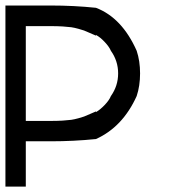

<svg xmlns="http://www.w3.org/2000/svg" viewBox="-20 -687 707 707"><path d="M333.3 -274.2Q348.3 -282.5 365.4 -300.4Q382.5 -318.3 388.3 -333.3Q415 -370.8 415 -416.7Q415 -462.5 388.3 -500Q382.5 -514.2 365.8 -532.1Q349.2 -550 333.3 -558.3V-555.8Q327.5 -558.3 311.2 -565.4Q295 -572.5 289.6 -574.6Q284.2 -576.7 269.2 -580.8Q254.2 -585 242.5 -586.7Q230.8 -588.3 210.8 -589.6Q190.8 -590.8 166.7 -590.8H75V-241.7H166.7Q190.8 -241.7 210.8 -242.9Q230.8 -244.2 242.5 -245.8Q254.2 -247.5 269.2 -251.7Q284.2 -255.8 289.6 -257.9Q295 -260 311.2 -267.1Q327.5 -274.2 333.3 -276.7ZM333.3 -175Q251.7 -166.7 166.7 -166.7H75V0H0V-666.7H166.7Q251.7 -666.7 333.3 -658.3Q429.2 -621.7 483.3 -500Q495.8 -462.5 495.8 -416.7Q495.8 -370.8 483.3 -333.3Q431.7 -219.2 333.3 -175Z"/></svg>

Font: 0xA000-Mono
Style: Mono
Weight: 400
Version: Version 0.1